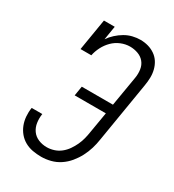

<svg xmlns="http://www.w3.org/2000/svg" viewBox="-182 -845 863 955"><g transform="rotate(30 250.0 -367.5)"><path d="M204 8Q178 8 154 3.5Q130 -1 109.5 -12.5Q89 -24 74 -42Q59 -60 50.5 -82Q42 -104 40 -129Q38 -154 42 -179H103Q99 -154 102.5 -129Q106 -104 119.5 -85Q133 -66 155.5 -56.5Q178 -47 204 -47Q224 -47 244.5 -53.5Q265 -60 282 -73.5Q299 -87 311.5 -105Q324 -123 333 -142.5Q342 -162 347 -182Q352 -202 355 -222L375 -340H196L205 -395H384L413 -567Q417 -591 413.5 -614.5Q410 -638 396 -655Q382 -672 360 -680Q338 -688 314 -688Q288 -688 262.5 -677.5Q237 -667 217.5 -647.5Q198 -628 185.5 -603.5Q173 -579 168 -554H106L136 -735H198L185 -656Q198 -675 216 -691.5Q234 -708 254.5 -720Q275 -732 297.5 -737.5Q320 -743 342 -743Q365 -743 386.5 -737Q408 -731 426 -718.5Q444 -706 455.5 -688Q467 -670 472.5 -648.5Q478 -627 477.5 -604Q477 -581 473 -558L416 -213Q412 -186 404 -159.5Q396 -133 383 -108Q370 -83 351.5 -60.5Q333 -38 309 -22Q285 -6 257.5 1Q230 8 204 8Z"/></g></svg>

Font: Iosevka Curly Slab Light
Style: Italic
Weight: 300
Italic angle: -9°
Monospace: yes
Designer: Belleve Invis
Foundry: Belleve Invis
Version: Version 22.1.2; ttfautohint (v1.8.4)